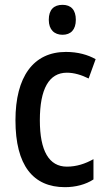

<svg xmlns="http://www.w3.org/2000/svg" viewBox="-20 -765 441 795"><path d="M239 -745C203 -745 182 -725 182 -683C182 -642 205 -621 239 -621C273 -621 294 -642 294 -683C294 -724 274 -745 239 -745ZM249 10C293 10 335 -1 367 -22V-106C333 -87 297 -75 257 -75C183 -75 145 -140 145 -267C145 -397 183 -464 257 -464C286 -464 317 -455 347 -440L376 -520C344 -538 303 -550 253 -550C118 -550 44 -447 44 -267C44 -80 117 10 249 10Z"/></svg>

Font: Noto Sans Armenian Condensed Medium
Style: Regular
Weight: 500
Width: 3
Designer: Monotype Design Team
Foundry: Monotype Imaging Inc.
Version: Version 2.008